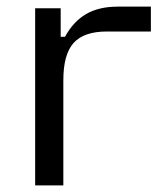

<svg xmlns="http://www.w3.org/2000/svg" viewBox="-20 -559 505 579"><path d="M86 -534H163V-448H176Q201 -494 239.5 -516.5Q278 -539 335 -539H435V-464H302Q233 -464 202 -429.5Q171 -395 171 -317V0H86Z"/></svg>

Font: Mozilla Text BETA
Style: Regular
Weight: 400
Designer: Studio DRAMA
Foundry: Studio DRAMA
Version: Version 0.100